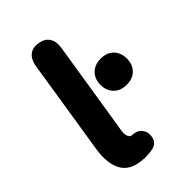

<svg xmlns="http://www.w3.org/2000/svg" viewBox="-209 -759 844 844"><g transform="rotate(-45 212.5 -337.0)"><path d="M153.8 6.2Q86.8 0.4 61.5 -46.5Q36.1 -93.5 49.2 -174.3Q71 -308.5 91.5 -441.7Q105.7 -528.8 118.9 -615.9Q124.5 -650.8 144.7 -667.8Q164.8 -684.8 198.1 -679.2Q231.4 -674.4 245.9 -651.8Q260.3 -629.1 254.9 -594.2Q220 -372.5 184.2 -149.8Q182.2 -138.5 183.7 -127.5Q185.2 -116.6 189.9 -110.2Q194.6 -103.7 201.4 -103.3Q235.3 -101.9 250.1 -81.8Q264.9 -61.7 259.5 -34.8Q253.3 -2.7 219.9 3.9Q186.5 10.4 153.8 6.2ZM261.2 -357.2Q261.2 -393.5 283.7 -415.9Q306.1 -438.4 343.8 -438.4Q381.5 -438.4 403.4 -416Q425.4 -393.5 425.4 -357.3Q425.4 -320.7 403.4 -298.3Q381.5 -275.8 343.8 -275.8Q306.1 -275.8 283.7 -298.4Q261.2 -320.9 261.2 -357.2Z"/></g></svg>

Font: SN Pro Thin
Style: Italic
Weight: 200
Italic angle: -9°
Designer: Tobias Whetton
Foundry: Supernotes
Version: Version 1.003;Glyphs 3.3 (3324)